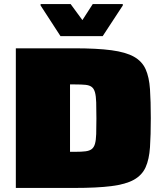

<svg xmlns="http://www.w3.org/2000/svg" viewBox="-20 -926 812 946"><path d="M58 0V-688H346Q458 -688 529 -678.5Q600 -669 640 -646.5Q680 -624 697.5 -585Q715 -546 719 -486.5Q723 -427 723 -344Q723 -260 719 -200.5Q715 -141 697.5 -102Q680 -63 640 -40.5Q600 -18 529 -9Q458 0 346 0ZM325 -178H350Q382 -178 401.5 -180.5Q421 -183 432 -191.5Q443 -200 448 -217.5Q453 -235 454 -265.5Q455 -296 455 -342Q455 -390 454 -421.5Q453 -453 448 -471Q443 -489 432 -497.5Q421 -506 401.5 -508Q382 -510 350 -510H325ZM278 -748 180 -899V-906H328L386 -827L437 -906H585V-899L486 -748Z"/></svg>

Font: Saira Expanded Black
Style: Regular
Weight: 900
Width: 7
Designer: Hector Gatti with collaboration of the Omnibus-Type team
Foundry: Omnibus-Type
Version: Version 1.101